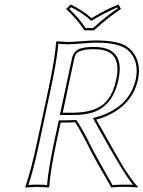

<svg xmlns="http://www.w3.org/2000/svg" viewBox="-20 -832 639 855"><path d="M250 -286.1 231.4 -200.2Q204.1 -70.8 199.2 0L196.3 2.9Q194.3 2.9 146 0Q146 0 93.3 2.9L92.8 0Q117.2 -68.8 145.5 -200.2L197.8 -444.8Q225.1 -574.2 230 -645L232.9 -647.9Q234.9 -647.9 283.2 -645Q298.8 -645 349.1 -648.9Q392.6 -652.3 404.8 -651.9Q503.4 -651.9 543.9 -625.5Q558.1 -615.7 568.4 -604Q609.9 -553.2 594.7 -479Q572.3 -373.5 469.2 -322.3Q464.4 -319.8 460.4 -317.9Q434.1 -305.7 408.7 -299.8Q510.3 -119.1 527.3 -91.3Q568.8 -25.4 594.2 0L591.3 2.9Q570.8 0 540 0Q495.1 0 475.6 2.9Q470.2 -7.3 449.2 -43.5Q398.9 -129.4 376.5 -175.8Q339.8 -249.5 314.5 -287.6Q285.6 -286.1 250 -286.1ZM397.5 -612.8Q329.6 -612.8 316.4 -588.4Q312.5 -580.6 310.1 -568.8L259.3 -330.1H302.2Q408.7 -330.1 453.6 -380.4Q484.4 -416 497.6 -478Q523.9 -601.1 422.9 -611.8Q411.1 -612.8 397.5 -612.8ZM355.5 -696.8Q328.1 -741.7 274.4 -792L294.9 -812Q349.6 -785.2 387.7 -751Q453.1 -791 507.8 -812L518.6 -792Q460.4 -753.4 398.4 -696.8ZM241.7 -295.9H250Q286.1 -295.9 314 -297.4L319.8 -297.9L322.8 -293Q349.1 -253.4 385.3 -180.7Q399.9 -150.4 473.6 -20.5Q478 -12.7 481 -7.8Q501.5 -9.8 540 -9.8Q562 -9.8 572.3 -9.3Q529.3 -61 414.6 -268.6Q405.8 -284.7 399.9 -294.9L393.6 -306.2L406.2 -309.6Q432.1 -315.9 456.5 -327.1Q556.6 -372.6 582.5 -470.7Q584 -476.6 585 -481Q599.1 -551.3 560.5 -597.7Q524.9 -639.6 428.7 -641.6Q417.5 -642.1 404.8 -642.1Q393.6 -642.1 351.1 -638.7Q299.8 -634.8 283.2 -634.8Q257.8 -634.8 239.7 -637.2Q233.9 -566.4 207.5 -442.9L155.3 -197.8Q129.4 -75.2 106.4 -8.3Q125 -9.8 146 -9.8Q171.4 -9.8 189.5 -7.8Q195.3 -78.6 221.7 -202.1ZM397.5 -623Q512.7 -623 513.2 -526.4Q513.2 -524.9 513.2 -524.4Q512.7 -502 507.3 -476.1Q481.4 -355.5 385.3 -329.1Q350.6 -319.8 302.2 -319.8H246.6L300.3 -571.3Q308.1 -607.4 340.8 -616.7Q362.3 -623 397.5 -623ZM360.8 -707H394.5Q452.6 -759.8 505.4 -795.4L503.4 -799.3Q452.6 -778.3 393.1 -742.7L386.7 -738.8L381.3 -743.7Q345.2 -775.9 296.9 -799.8L289.1 -792Q335.4 -747.1 360.8 -707Z"/></svg>

Font: Linux Biolinum Outline O
Style: Italic
Weight: 400
Italic angle: -12°
Designer: Philipp H. Poll
Foundry: Philipp H. Poll
Version: Version 0.6.2